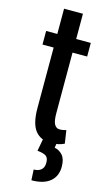

<svg xmlns="http://www.w3.org/2000/svg" viewBox="-133 -705 541 965"><g transform="rotate(15 137.5 -222.5)"><path d="M171.9 -659.7V-528.3H248V-457.5H171.9V-143.1Q171.9 -101.1 181.6 -84.5Q191.4 -67.9 208 -67.9Q217.8 -67.9 226.1 -69.3Q234.4 -70.8 242.7 -73.2L252.9 -5.4Q239.7 1.5 221.4 5.6Q203.1 9.8 183.6 9.8Q130.4 9.8 102.1 -26.1Q73.7 -62 73.7 -143.1V-457.5H15.6V-528.3H73.7V-659.7ZM213.4 -1 209 27.3Q234.4 32.2 251.2 51.8Q268.1 71.3 268.1 111.3Q268.1 160.2 234.9 188Q201.7 215.8 138.2 215.8L135.3 160.6Q159.2 160.6 173.6 148.7Q188 136.7 188 111.3Q188 86.4 175 77.1Q162.1 67.9 129.4 64.5L141.6 -1Z"/></g></svg>

Font: Franco
Style: Regular
Weight: 400
Designer: Google
Version: Version 1.200311; 2013